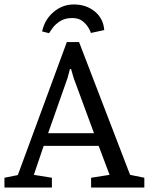

<svg xmlns="http://www.w3.org/2000/svg" viewBox="-31 -842 668 862"><path d="M300 -822Q356 -822 394.5 -790.5Q433 -759 437 -707L377 -694Q376 -700 367 -716Q358 -732 340.5 -746.5Q323 -761 293 -761Q260 -761 238 -746.5Q216 -732 204.5 -715.5Q193 -699 189 -693L158 -701Q170 -755 210 -788.5Q250 -822 300 -822ZM-11 0V-44L49 -56L269 -653H324L553 -57L617 -44V0H378V-44L461 -57L412 -187H165L121 -57L202 -44V0ZM185 -244H391L300 -491L288 -532H283L272 -491Z"/></svg>

Font: Faustina
Style: Regular
Weight: 400
Designer: Alfonso Garcia
Foundry: http://www.omnibus-type.com
Version: Version 1.200